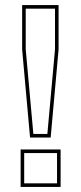

<svg xmlns="http://www.w3.org/2000/svg" viewBox="-20 -734 319 754"><path d="M98 -194 67 -539.5V-714H210V-539.5L179 -194ZM111 -208H166L196 -540V-700H81V-540ZM61 0V-147H218V0ZM75 -14H204V-133H75Z"/></svg>

Font: Tourney Thin
Style: Regular
Weight: 100
Designer: Tyler Finck
Foundry: Etcetera Type Co
Version: Version 1.015